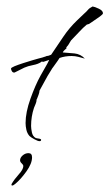

<svg xmlns="http://www.w3.org/2000/svg" viewBox="-20 -362 338 593"><path d="M68 111Q79 111 79 124Q79 143 61.5 167.5Q44 192 27 206Q21 211 18 211Q14 211 16 206Q24 192 38 176.5Q52 161 52 151Q52 147 47 142.5Q42 138 42 133Q42 125 50 118Q58 111 68 111ZM102 74Q97 74 86 68Q75 62 71 58Q64 50 61.5 39Q59 28 59 18Q59 -15 74 -57Q89 -99 105 -128Q107 -132 113.5 -143Q120 -154 126 -165Q132 -176 132 -177L114 -171L108 -172V-171Q98 -164 82 -161Q66 -158 55 -153L25 -138H23Q19 -138 16.5 -142.5Q14 -147 14 -150Q14 -153 25 -157.5Q36 -162 51.5 -167Q67 -172 80.5 -176Q94 -180 98 -181Q111 -184 122 -188H123V-189Q130 -189 138 -193Q157 -221 175.5 -248.5Q194 -276 218 -299L240 -320Q248 -327 252 -332Q256 -337 266 -342Q273 -341 285.5 -335Q298 -329 298 -321Q298 -318 288.5 -311Q279 -304 269 -297.5Q259 -291 255 -288L248 -286Q236 -276 226 -265Q216 -254 205 -243Q199 -238 195 -230Q191 -222 185 -216V-212Q183 -211 178.5 -206.5Q174 -202 174 -200Q191 -199 210 -197Q229 -195 242 -181Q242 -181 242 -181Q231 -184 221.5 -186.5Q212 -189 201 -189Q181 -189 164 -183Q164 -183 158 -174Q152 -165 145.5 -156.5Q139 -148 139 -147Q136 -143 127 -127.5Q118 -112 110.5 -97.5Q103 -83 102 -82Q102 -77 99 -69Q96 -61 94 -56L93 -55V-54Q93 -48 90 -41Q87 -34 85 -29Q76 -2 76 27Q76 35 78.5 47Q81 59 90 64Q92 65 99.5 66Q107 67 107 70Q107 74 102 74ZM243 -181Q242 -181 242 -181Q242 -181 243 -181Z"/></svg>

Font: Qwitcher Grypen
Style: Regular
Weight: 400
Designer: Robert E. Leuschke
Foundry: Robert E. Leuschke
Version: Version 1.100; ttfautohint (v1.8.3)